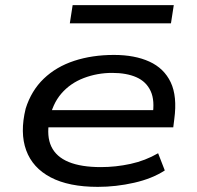

<svg xmlns="http://www.w3.org/2000/svg" viewBox="-20 -719 766 748"><path d="M361 9Q248 9 177.5 -28Q107 -65 82 -133.5Q57 -202 80 -296Q102 -366 150.5 -412.5Q199 -459 269 -482Q339 -505 424 -505Q505 -505 562 -479Q619 -453 645 -398.5Q671 -344 659 -255L655 -223H143L154 -290H603L574 -267Q584 -327 567 -364Q550 -401 511.5 -418Q473 -435 417 -435Q359 -435 306.5 -415Q254 -395 219 -354.5Q184 -314 172 -251V-249Q161 -188 180 -148Q199 -108 247.5 -88Q296 -68 373 -68Q431 -68 488.5 -80.5Q546 -93 596 -122L622 -55Q573 -23 502.5 -7Q432 9 361 9ZM252 -628 263 -699H657L646 -628Z"/></svg>

Font: Nunito Sans 7pt Expanded
Style: Italic
Weight: 400
Width: 7
Italic angle: -9°
Designer: Vernon Adams
Foundry: Vernon Adams
Version: Version 3.101;gftools[0.9.27]